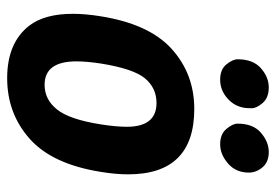

<svg xmlns="http://www.w3.org/2000/svg" viewBox="-140 -636 788 549"><g transform="rotate(90 254.5 -361.0)"><path d="M53 -50Q19 -94 19 -175Q19 -211 26 -254Q48 -393 119.5 -457.5Q191 -522 291 -522Q478 -522 478 -333Q478 -297 471 -255Q449 -116 376.5 -51.5Q304 13 203 13Q102 13 53 -50ZM342 -329Q342 -414 274 -414Q231 -414 203.5 -381Q176 -348 161 -254Q155 -214 155 -185Q155 -94 222 -94Q264 -94 292.5 -129.5Q321 -165 335 -254Q342 -298 342 -329ZM288 -667Q284 -637 260.5 -616.5Q237 -596 207.5 -596Q178 -596 163.5 -614Q149 -632 149 -646Q149 -690 174.5 -712.5Q200 -735 229.5 -735Q259 -735 274 -717.5Q289 -700 289 -686.5Q289 -673 288 -667ZM473 -678Q473 -641 447 -618.5Q421 -596 392 -596Q363 -596 348 -614Q333 -632 333 -646Q333 -690 359 -712.5Q385 -735 414 -735Q443 -735 458 -717Q473 -699 473 -678Z"/></g></svg>

Font: Rambla
Style: Bold Italic
Weight: 700
Italic angle: -12°
Designer: Martin Sommaruga
Foundry: Martin Sommaruga
Version: Version 1.001